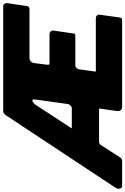

<svg xmlns="http://www.w3.org/2000/svg" viewBox="174 -970 782 1198"><g transform="rotate(-90 565.0 -371.0)"><path d="M1050 -164Q1061 -164 1067.5 -157Q1074 -150 1072 -139L1055 -16Q1054 -7 1050 -3.5Q1046 0 1033 0H498Q483 0 476.5 -9Q470 -18 471 -31L486 -136Q487 -143 486.5 -143.5Q486 -144 478 -144H277Q271 -144 264.5 -138.5Q258 -133 256 -128L180 -10Q174 0 155 0H3Q-8 0 -12.5 -13Q-17 -26 -7 -42L444 -724Q452 -736 458 -739Q464 -742 477 -742H1126Q1135 -742 1140.5 -733.5Q1146 -725 1144 -715L1127 -599Q1126 -587 1121 -582.5Q1116 -578 1102 -578H802Q791 -578 782 -570.5Q773 -563 771 -553L760 -468Q759 -458 761.5 -455.5Q764 -453 771 -453H951Q962 -453 968.5 -445Q975 -437 973 -427L955 -303Q954 -296 952 -294Q950 -292 940 -292H755Q748 -292 740.5 -285Q733 -278 732 -272L718 -172Q717 -164 717.5 -164Q718 -164 725 -164H1050ZM488 -314Q497 -314 505.5 -322Q514 -330 515 -340L543 -541Q546 -564 532.5 -559.5Q519 -555 505 -532L373 -330Q366 -320 364 -317Q362 -314 371 -314H488Z"/></g></svg>

Font: Libre Franklin Black
Style: Italic
Weight: 900
Italic angle: -8°
Designer: Pablo Impallari, Rodrigo Fuenzalida, Nhung Nguyen
Foundry: Impallari Type
Version: Version 3.000